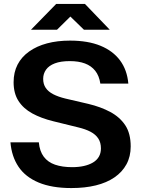

<svg xmlns="http://www.w3.org/2000/svg" viewBox="-20 -944 718 974"><path d="M342 10Q243 10 176 -18Q109 -46 74 -98Q39 -150 33 -222H177Q181 -177 202 -149Q223 -121 259.5 -108.5Q296 -96 346 -96Q379 -96 405.5 -102Q432 -108 451.5 -119.5Q471 -131 481.5 -149Q492 -167 492 -191Q492 -221 478.5 -241.5Q465 -262 439.5 -275.5Q414 -289 376 -298L250 -329Q189 -344 144 -368.5Q99 -393 74 -431.5Q49 -470 49 -527Q49 -577 69 -616Q89 -655 127.5 -682.5Q166 -710 218.5 -724Q271 -738 335 -738Q426 -738 489.5 -712Q553 -686 589 -637.5Q625 -589 631 -520H489Q483 -560 463 -585Q443 -610 411 -622Q379 -634 334 -634Q288 -634 258 -622.5Q228 -611 213.5 -590.5Q199 -570 199 -544Q199 -517 212 -498Q225 -479 250 -466Q275 -453 312 -444L428 -417Q491 -402 539.5 -376Q588 -350 615.5 -308.5Q643 -267 643 -201Q643 -150 621.5 -110.5Q600 -71 560.5 -44Q521 -17 466 -3.5Q411 10 342 10ZM137 -793 265 -924H411L537 -793H406L337 -860L269 -793Z"/></svg>

Font: Hubot Sans SemiBold
Style: Regular
Weight: 600
Designer: Deni Anggara
Foundry: GitHub, Inc., Subsidiary of Microsoft Corporation
Version: Version 2.000